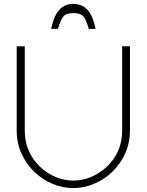

<svg xmlns="http://www.w3.org/2000/svg" viewBox="-20 -952 752 984"><path d="M355.5 12Q301.5 12 249.8 -9.5Q198 -31 156.5 -70.8Q115 -110.5 90.2 -164.8Q65.5 -219 65.5 -285V-715H107V-281.5Q107 -224.5 128.2 -177.8Q149.5 -131 185.2 -97.2Q221 -63.5 265.2 -45Q309.5 -26.5 355.5 -26.5Q402 -26.5 446.5 -45Q491 -63.5 527.2 -97.2Q563.5 -131 584.8 -177.8Q606 -224.5 606 -281.5V-715H646V-285Q646 -219 621.2 -164.8Q596.5 -110.5 554.8 -70.8Q513 -31 461.2 -9.5Q409.5 12 355.5 12ZM356 -932Q312 -932 284.2 -902Q256.5 -872 242 -804H277Q289 -846.5 303.2 -865.8Q317.5 -885 356 -885Q394.5 -885 408.8 -865.8Q423 -846.5 435 -804H470Q456 -872 428 -902Q400 -932 356 -932Z"/></svg>

Font: Russolo 10pt ExtraLight
Style: Regular
Weight: 200
Designer: Micah Stupak-Hahn
Version: Version 1.000